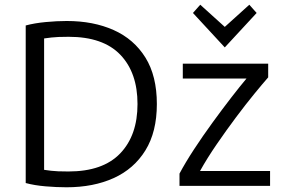

<svg xmlns="http://www.w3.org/2000/svg" viewBox="-20 -788 1203 814"><path d="M262 6Q220 6 173 2Q126 -2 89 -12V-680Q126 -690 173.5 -694.5Q221 -699 263 -699Q376 -699 462 -660.5Q548 -622 596.5 -544Q645 -466 645 -347Q645 -229 596.5 -150.5Q548 -72 462 -33Q376 6 262 6ZM270 -61Q416 -61 489.5 -137.5Q563 -214 563 -347Q563 -480 490 -556Q417 -632 271 -632Q222 -632 198 -629Q174 -626 167 -625V-68Q174 -67 197 -64Q220 -61 270 -61ZM741 0V-52Q766 -99 803 -155.5Q840 -212 881.5 -269Q923 -326 960.5 -374.5Q998 -423 1025 -455H755V-518H1117V-460Q1095 -435 1058.5 -390.5Q1022 -346 980.5 -290.5Q939 -235 898.5 -176Q858 -117 828 -63H1125V0ZM933 -587 798 -733 829 -768 933 -674 1037 -768 1068 -733Z"/></svg>

Font: Ubuntu Sans
Style: Regular
Weight: 400
Designer: Dalton Maag Ltd
Foundry: Dalton Maag Ltd
Version: Version 1.006; ttfautohint (v1.8.4.7-5d5b)